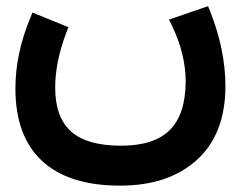

<svg xmlns="http://www.w3.org/2000/svg" viewBox="-20 -366 769 613"><path d="M541.1 -310.8 626.2 -340.1 644.3 -346.1 651.4 -328.5Q699.7 -206 699.7 -90.7Q699.7 61.5 609.1 144.1Q518.4 226.7 363.2 226.7Q199.5 226.7 114.4 147.9Q29.2 69 29.2 -83.6Q29.2 -194 76.1 -307.3L83.6 -325.9L102.3 -318.4L180.4 -286.6L198.5 -279.1L191.4 -261Q156.2 -167.8 156.2 -86.1Q156.2 8.6 207.1 53.9Q257.9 99.2 366.8 99.2Q472 99.2 522.2 49.1Q572.3 -1 572.8 -105.8Q572.8 -192.4 529.5 -283.1L519.4 -303.3Z"/></svg>

Font: Vazir FD
Style: Bold
Weight: 700
Foundry: DejaVu fonts team - Redesigned by Saber Rastikerdar
Version: Version 21.10;October 20, 2019;FontCreator 12.0.0.2547 64-bi